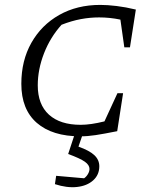

<svg xmlns="http://www.w3.org/2000/svg" viewBox="-20 -549 630 783"><path d="M308 7Q193 7 130 -48Q67 -103 67 -207Q67 -302 108 -374.5Q149 -447 221.5 -488Q294 -529 389 -529Q418 -529 455.5 -524.5Q493 -520 534 -510L510 -356H487L471 -469Q428 -478 384 -478Q347 -478 309.5 -471Q272 -464 231 -448Q185 -397 159.5 -331.5Q134 -266 134 -201Q134 -123 179.5 -81.5Q225 -40 309 -40Q350 -40 406 -54L459 -169H482L458 -14Q403 -3 370 2Q337 7 308 7ZM288 -12H321L300 49Q345 65 365 84Q385 103 385 129Q385 164 360 186.5Q335 209 294 213.5Q253 218 204 202L209 168L323 178Q332 172 338.5 161Q345 150 345 140Q345 124 326 110.5Q307 97 258 79Z"/></svg>

Font: Piazzolla SC Light
Style: Italic
Weight: 300
Italic angle: -11.3°
Designer: Juan Pablo del Peral
Foundry: Huerta Tipografica
Version: Version 1.330